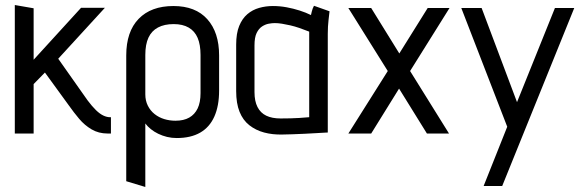

<svg xmlns="http://www.w3.org/2000/svg" viewBox="-20 -532 2330 765"><path d="M329 -132 212 -298 398 -501H303L114 -294V-499L39 -512V0H114V-197L159 -243L255 -111Q274 -84 295.5 -58.5Q317 -33 345 -16.5Q373 0 409 0H422V-65H418Q406 -65 392 -71.5Q378 -78 362.5 -93Q347 -108 329 -132Z M853 -171V-311Q853 -403 806 -455.5Q759 -508 671 -508Q582 -508 532.5 -457Q483 -406 483 -311V190L559 213V-40Q568 -28 581 -17.5Q594 -7 610.5 1Q627 9 645.5 13.5Q664 18 684 18Q740 18 777.5 -3.5Q815 -25 834 -67.5Q853 -110 853 -171ZM779 -313V-161Q779 -124 767.5 -100Q756 -76 734 -63.5Q712 -51 679 -51Q656 -51 634.5 -57.5Q613 -64 596 -77.5Q579 -91 569 -111Q559 -131 559 -156V-313Q559 -355 571.5 -382Q584 -409 609.5 -422.5Q635 -436 672 -436Q708 -436 732 -422Q756 -408 767.5 -381Q779 -354 779 -313Z M1293 -487 1231 -509Q1225 -498 1222 -485Q1219 -472 1219 -472Q1199 -482 1174 -490Q1149 -498 1122 -503Q1095 -508 1067 -508Q1039 -508 1012.5 -500.5Q986 -493 965.5 -475.5Q945 -458 933 -428.5Q921 -399 921 -354V-169Q921 -120 934.5 -86.5Q948 -53 973.5 -33Q999 -13 1032.5 -4Q1066 5 1105 4Q1122 4 1145 3Q1168 2 1193 1Q1218 0 1239.5 -1.5Q1261 -3 1274 -3.5Q1287 -4 1286 -4V-397Q1286 -427 1289 -452Q1292 -477 1293 -487ZM994 -165V-351Q994 -383 1002.5 -400.5Q1011 -418 1024 -426.5Q1037 -435 1050.5 -437.5Q1064 -440 1075 -440Q1088 -440 1103.5 -437.5Q1119 -435 1136.5 -431Q1154 -427 1173 -420.5Q1192 -414 1212 -406V-65Q1208 -65 1198 -64Q1188 -63 1172.5 -62Q1157 -61 1138 -60.5Q1119 -60 1098 -60Q1064 -60 1041 -71Q1018 -82 1006 -105.5Q994 -129 994 -165Z M1571 -319 1459 -500H1368L1525 -249L1368 0H1459L1570 -179L1681 0H1769L1614 -249L1771 -500H1684Z M1907 209H1981L2268 -500H2191L2040 -125L1899 -500H1818L2001 -27Z"/></svg>

Font: Advent Pro Medium
Style: Regular
Weight: 500
Designer: VivaRado, Andreas Kalpakidis
Foundry: VivaRado, Andreas Kalpakidis
Version: Version 3.000